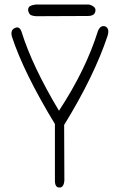

<svg xmlns="http://www.w3.org/2000/svg" viewBox="-20 -843 540 853"><path d="M458 -684Q398 -504 265 -288L266 -41Q263 -8 243 -10Q224 -10 224 -41V-292Q86 -519 33 -680Q25 -710 47 -719Q67 -728 76 -701Q123 -550 242 -351Q361 -532 415 -705Q426 -732 447 -726Q468 -717 458 -684ZM375 -823Q407 -814 404 -795Q402 -772 370 -772L140 -771Q118 -773 112.5 -779.5Q107 -786 105 -796Q104 -807 110.5 -813.5Q117 -820 140 -823Z"/></svg>

Font: Yomogi
Style: Regular
Weight: 400
Designer: satsuyako
Foundry: satsuyako
Version: Version 3.100